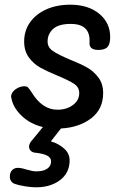

<svg xmlns="http://www.w3.org/2000/svg" viewBox="-20 -543 532 819"><path d="M450 -385Q450 -355 438.5 -342.5Q427 -330 399 -330Q378 -330 369 -339Q360 -348 362 -363Q366 -441 282 -441Q230 -441 206.5 -419.5Q183 -398 183 -366Q183 -341 205.5 -325.5Q228 -310 278 -289Q323 -271 351.5 -255Q380 -239 400 -212Q420 -185 420 -146Q420 -77 368.5 -38Q317 1 240 5L197 60Q231 70 254 91Q277 112 277 141Q277 194 236.5 225Q196 256 133 256Q113 256 85.5 251.5Q58 247 42 241Q32 237 27 229Q22 221 22 210Q22 193 31.5 183Q41 173 56 173Q71 173 92 180Q120 188 135 188Q165 188 181.5 176.5Q198 165 198 145Q198 130 181.5 121Q165 112 128 108Q118 107 111 100Q104 93 104 83Q104 72 112 61L163 -1Q110 -14 74.5 -47Q39 -80 30 -118Q26 -131 28 -137Q32 -153 49 -164Q66 -175 84 -175Q95 -175 100 -169.5Q105 -164 115 -149Q160 -75 225 -75Q264 -75 291 -95Q318 -115 318 -146Q318 -171 296 -185.5Q274 -200 226 -220Q180 -239 152 -254.5Q124 -270 103.5 -297.5Q83 -325 83 -366Q83 -412 108 -447.5Q133 -483 177.5 -503Q222 -523 280 -523Q356 -523 403 -484.5Q450 -446 450 -385Z"/></svg>

Font: Mali Medium
Style: Italic
Weight: 500
Italic angle: -10°
Version: Version 1.000; ttfautohint (v1.6)